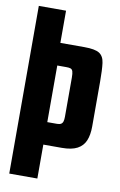

<svg xmlns="http://www.w3.org/2000/svg" viewBox="-88 -669 548 875"><g transform="rotate(10 186.5 -231.0)"><path d="M19 157V-619H145V-470H256Q306 -470 326 -457Q346 -444 350 -413Q354 -382 354 -328V-120Q354 -81 343 -54.5Q332 -28 306 -14Q280 0 234 0H149V157ZM149 -104H194Q206 -104 212.5 -108Q219 -112 221.5 -120.5Q224 -129 224 -142V-323Q224 -343 221 -352Q218 -361 211 -363.5Q204 -366 191 -366H149Z"/></g></svg>

Font: Smooch Sans Thin ExtraBold
Style: Regular
Weight: 800
Version: Version 1.010